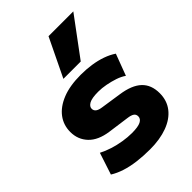

<svg xmlns="http://www.w3.org/2000/svg" viewBox="-226 -872 986 986"><g transform="rotate(-45 267.5 -379.0)"><path d="M270 11Q221 11 177.5 5.5Q134 0 98.5 -11.5Q63 -23 36 -40L75 -159Q102 -145 133.5 -135Q165 -125 199 -119.5Q233 -114 263 -114Q308 -114 327.5 -124Q347 -134 347 -152Q347 -167 336 -174.5Q325 -182 302 -185L186 -201Q115 -211 79 -249Q43 -287 43 -342Q43 -392 71.5 -430Q100 -468 154.5 -490Q209 -512 289 -512Q328 -512 365.5 -506.5Q403 -501 435.5 -489.5Q468 -478 493 -461L449 -344Q429 -358 402 -367Q375 -376 346 -381.5Q317 -387 291 -387Q244 -387 224.5 -376Q205 -365 205 -349Q205 -335 215.5 -327Q226 -319 247 -316L360 -299Q436 -288 472.5 -253.5Q509 -219 509 -158Q509 -105 479.5 -67Q450 -29 396 -9Q342 11 270 11ZM211 -560 312 -769H492L337 -560Z"/></g></svg>

Font: Nunito Sans 9pt Black
Style: Regular
Weight: 900
Version: Version 3.101;gftools[0.9.27]